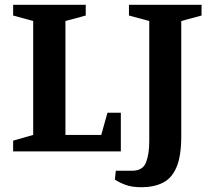

<svg xmlns="http://www.w3.org/2000/svg" viewBox="-20 -634 882 804"><path d="M35 0V-45L119 -69V-546L35 -569V-614H339V-569L254 -546V-69H404L430 -162H486V0ZM572 150Q532 150 505.5 140Q479 130 461 118L465 81H533Q578 81 591.5 46Q605 11 605 -41V-546L520 -569V-614H824V-569L739 -546V-63Q739 20 719 66.5Q699 113 661.5 131.5Q624 150 572 150Z"/></svg>

Font: Manuale
Style: Regular
Weight: 400
Designer: Eduardo Tunni / Pablo Cosgaya
Foundry: Eduardo Tunni / Pablo Cosgaya
Version: Version 1.002